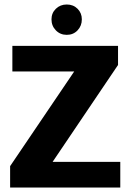

<svg xmlns="http://www.w3.org/2000/svg" viewBox="-20 -834 585 854"><path d="M505 -630V-545L214 -114H515V0H25V-95L310 -516H35V-630ZM209 -748Q209 -776 228.5 -795Q248 -814 277 -814Q306 -814 325 -795Q344 -776 344 -748Q344 -719 325 -699Q306 -679 277 -679Q248 -679 228.5 -699Q209 -719 209 -748Z"/></svg>

Font: Mukta Malar ExtraBold
Style: Regular
Weight: 800
Designer: Aadarsh Rajan, Girish Dalvi, Yashodeep Gholap
Foundry: Ek Type
Version: Version 2.538;PS 1.000;hotconv 16.6.51;makeotf.lib2.5.65220;